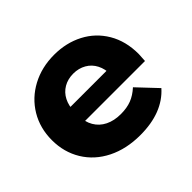

<svg xmlns="http://www.w3.org/2000/svg" viewBox="-131 -724 907 907"><g transform="rotate(-45 323.0 -270.5)"><path d="M27.7 -270.4Q27.7 -350.7 65.7 -414.1Q103.8 -477.4 170.5 -513Q237.2 -548.6 320.3 -548.6Q400.7 -548.6 465.6 -514.9Q530.6 -481.2 568.2 -417.7Q605.8 -354.1 605.8 -268.7Q605.3 -258.3 603.2 -224.1H170.2V-319.8H510.8L444 -292.1Q444 -330.2 429 -359.7Q414 -389.1 385.7 -405.4Q357.3 -421.7 321.4 -421.7Q285 -421.7 256.9 -405.4Q228.9 -389.1 213.7 -359.4Q198.4 -329.8 198.4 -290.8V-263.9Q198.4 -222.2 216.4 -191.2Q234.4 -160.2 267.6 -143.7Q300.7 -127.2 345.7 -127.2Q386.1 -127.2 416.4 -138.9Q446.7 -150.6 475.2 -176.6L567.4 -78.9Q529.2 -35.8 472.4 -13.8Q415.7 8.2 340.4 8.2Q247.2 8.2 176.2 -27.4Q105.2 -63 66.4 -126.7Q27.7 -190.3 27.7 -270.4Z"/></g></svg>

Font: iiserrat Thin
Style: Regular
Weight: 100
Designer: Akira Ohta
Foundry: Akira Ohta
Version: Version 1.200;Glyphs 3.3.1 (3343)